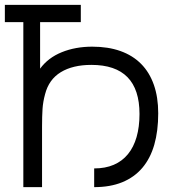

<svg xmlns="http://www.w3.org/2000/svg" viewBox="-20 -770 713 790"><path d="M631 -304Q631 -231 614.8 -174.5Q598.5 -118 565.5 -79.2Q532.5 -40.5 483 -20.2Q433.5 0 367.5 0V-77Q413.5 -77 448.2 -92Q483 -107 506.5 -135.8Q530 -164.5 542 -206.2Q554 -248 554 -301Q554 -503 356 -503Q279.5 -503 230.2 -473Q181 -443 165.5 -382.5Q157 -351.5 155 -322Q154 -307.5 153.5 -289Q153 -270.5 153 -248V0H76V-679H0V-750H312.5V-679H145V-487.5Q178 -532.5 234.2 -555.2Q290.5 -578 359.5 -578Q425 -578 475.5 -560Q526 -542 560.5 -507.2Q595 -472.5 613 -421.2Q631 -370 631 -304Z"/></svg>

Font: Russisch Sans
Style: Regular
Weight: 400
Designer: Michael Sharanda (font) & Cristiano Sobral (main changes)
Foundry: Michael Sharanda
Version: Version 2.00;October 25, 2020;FontCreator 13.0.0.2681 64-bit